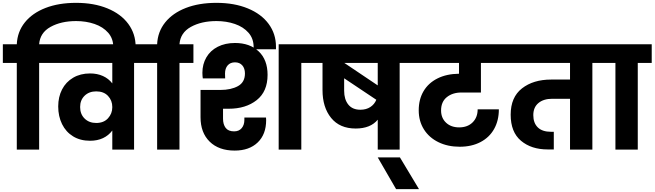

<svg xmlns="http://www.w3.org/2000/svg" viewBox="-37 -1051 4599 1349"><path d="M498 -1031Q623 -1031 718 -992Q813 -953 864.5 -883Q916 -813 916 -723V-705H759V-720Q759 -780 723 -821Q687 -862 627.5 -882.5Q568 -903 498 -903Q392 -903 318 -862Q244 -821 238 -740H336V-609H238V0H81V-609H-17V-740H81Q85 -828 137.5 -893.5Q190 -959 282.5 -995Q375 -1031 498 -1031Z M1003 -740V-609H905V0H752V-134Q726 -99 686.5 -80.5Q647 -62 596 -62Q527 -62 476.5 -93Q426 -124 399 -179Q372 -234 372 -303Q372 -370 399 -422.5Q426 -475 477 -505Q528 -535 596 -535Q646 -535 686 -517Q726 -499 752 -465V-609H302V-740ZM639 -187Q692 -187 722 -220Q752 -253 752 -298V-299Q752 -345 722 -377Q692 -409 639 -409Q589 -409 557.5 -378.5Q526 -348 526 -299Q526 -249 557.5 -218Q589 -187 639 -187Z M1484 -1031Q1609 -1031 1704 -992Q1799 -953 1850.5 -883Q1902 -813 1902 -723V-705H1745V-720Q1745 -780 1709 -821Q1673 -862 1613.5 -882.5Q1554 -903 1484 -903Q1378 -903 1304 -862Q1230 -821 1224 -740H1322V-609H1224V0H1067V-609H969V-740H1067Q1071 -828 1123.5 -893.5Q1176 -959 1268.5 -995Q1361 -1031 1484 -1031Z M1530 -287V-217Q1530 -177 1548.5 -152.5Q1567 -128 1608 -128Q1642 -128 1661 -150.5Q1680 -173 1680 -209V-225H1832L1833 -207Q1833 -107 1773.5 -50Q1714 7 1612 7Q1500 7 1436 -56Q1372 -119 1372 -227V-419H1511Q1586 -419 1635 -446Q1684 -473 1684 -535Q1684 -570 1665.5 -591.5Q1647 -613 1614 -613Q1581 -613 1562.5 -591.5Q1544 -570 1544 -534Q1544 -511 1545 -500H1388Q1387 -507 1386 -516.5Q1385 -526 1385 -539Q1385 -600 1413 -648Q1441 -696 1493 -722.5Q1545 -749 1614 -749Q1718 -749 1780.5 -690Q1843 -631 1843 -525Q1843 -408 1766.5 -347.5Q1690 -287 1570 -287ZM2178 -740V-609H2080V0H1921V-740Z M2869 -609H2771V0H2617V-210Q2566 -148 2462 -148Q2350 -148 2289.5 -222.5Q2229 -297 2229 -418V-609H2144V-740H2869ZM2617 -609H2382L2617 -451ZM2495 -280Q2536 -280 2565 -299Q2594 -318 2607 -350L2381 -501V-413Q2381 -353 2410 -316.5Q2439 -280 2495 -280Z M2746 278 2617 55H2773L2907 278Z M3205 -401Q3143 -401 3102.5 -368.5Q3062 -336 3062 -275Q3062 -222 3097 -189Q3132 -156 3189 -156Q3248 -156 3283.5 -191Q3319 -226 3319 -283H3468Q3468 -204 3434.5 -144.5Q3401 -85 3338.5 -52.5Q3276 -20 3193 -20Q3109 -20 3043.5 -52Q2978 -84 2941.5 -142Q2905 -200 2905 -276Q2905 -353 2939 -410.5Q2973 -468 3037 -500Q3101 -532 3188 -533V-609H2835V-740H3515V-609H3342V-401Z M4223 -609H4125V0H3968V-357H3843Q3782 -357 3746 -327Q3710 -297 3710 -242Q3710 -187 3741.5 -156Q3773 -125 3835 -125H3854V-1H3811Q3696 -1 3623.5 -62Q3551 -123 3551 -245Q3551 -368 3630.5 -430Q3710 -492 3835 -492H3968V-609H3481V-740H4223Z M4287 0V-609H4189V-740H4542V-609H4444V0Z"/></svg>

Font: Fz Poppins
Style: Bold
Weight: 700
Designer: Ninad Kale (Devanagari), Jonny Pinhorn (Latin)
Foundry: Indian Type Foundry
Version: Vit hóa bi Vntype.Com & FontZin.Com